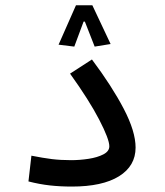

<svg xmlns="http://www.w3.org/2000/svg" viewBox="-20 -705 626 728"><path d="M252.4 2.4Q207.5 2.4 168.7 -2Q129.9 -6.3 87.9 -17.1L99.1 -114.7Q143.1 -106 176.5 -101.8Q210 -97.7 250 -97.7Q282.2 -97.7 315.7 -102.8Q349.1 -107.9 371.8 -119.6Q394.5 -131.3 394.5 -150.4Q394.5 -177.2 356.2 -251.2Q317.9 -325.2 245.6 -425.8L328.6 -479.5Q404.3 -378.4 449.2 -292.5Q494.1 -206.5 494.1 -145.5Q494.1 -75.7 431.2 -36.6Q368.2 2.4 252.4 2.4ZM330.1 -685.1 399.4 -538.1 338.9 -528.3 301.8 -623H296.9L261.7 -528.3L202.1 -535.6L268.1 -685.1Z"/></svg>

Font: CaskaydiaMono NF
Style: Regular
Weight: 400
Designer: Aaron Bell
Foundry: Saja Typeworks
Version: Version 2111.001; ttfautohint (v1.8.4);Nerd Fonts 3.1.1